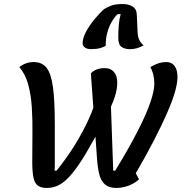

<svg xmlns="http://www.w3.org/2000/svg" viewBox="-20 -908 954 953"><path d="M212 25Q170 25 155 -1.5Q140 -28 140 -101Q140 -173 141 -242.5Q142 -312 138 -374.5Q134 -437 120 -488.5Q106 -540 76 -575Q108 -600 147 -600Q189 -600 211.5 -571Q234 -542 243 -474.5Q252 -407 252 -291Q252 -225 252 -184Q252 -143 252 -119.5Q252 -96 252 -83Q252 -70 251 -61H261Q327 -144 369 -217.5Q411 -291 433.5 -347Q456 -403 464.5 -436Q473 -469 473 -472Q473 -483 465 -497Q457 -511 448 -524.5Q439 -538 436 -545Q456 -559 470.5 -564.5Q485 -570 500 -570Q529 -570 545.5 -551Q562 -532 562 -498Q562 -463 548.5 -423.5Q535 -384 509 -333.5Q483 -283 445 -214Q405 -141 373.5 -94.5Q342 -48 315.5 -22Q289 4 264 14.5Q239 25 212 25ZM558 25Q521 25 501 7.5Q481 -10 473 -42Q465 -74 462 -115L431 -544Q443 -557 461 -563.5Q479 -570 500 -570L526 -510L542 -61H552Q622 -176 664.5 -259.5Q707 -343 726.5 -400.5Q746 -458 746 -492Q746 -541 726 -575Q751 -589 768.5 -594.5Q786 -600 806 -600Q832 -600 846.5 -580.5Q861 -561 861 -526Q861 -496 848.5 -452Q836 -408 810 -348.5Q784 -289 745.5 -214Q707 -139 654 -48L670 -18Q658 -6 639.5 4Q621 14 599.5 19.5Q578 25 558 25ZM433 -664Q412 -664 401 -672.5Q390 -681 390 -693Q390 -719 407 -750.5Q424 -782 449 -812.5Q474 -843 497 -863Q515 -874 534.5 -881Q554 -888 589 -888Q617 -888 637.5 -876Q658 -864 659 -835L663 -748Q664 -723 672.5 -707.5Q681 -692 693 -683Q675 -673 659 -668.5Q643 -664 624 -664Q599 -664 583 -675.5Q567 -687 567 -721Q567 -753 569.5 -783Q572 -813 579 -838H564Q547 -822 533 -797Q519 -772 511.5 -742Q504 -712 505 -682Q498 -675 478 -669.5Q458 -664 433 -664Z"/></svg>

Font: Lemonada
Style: Regular
Weight: 400
Designer: Mohamed Gaber (Arabic), Eduardo Tunni (Latin)
Foundry: Kief Type Foundry
Version: Version 4.005